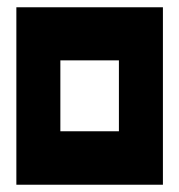

<svg xmlns="http://www.w3.org/2000/svg" viewBox="-20 -752 493 528"><path d="M25 -732H146H307H428V-586V-391V-244H307H146H25ZM146 -586V-391H307V-586Z"/></svg>

Font: PatchSans
Style: PatchSans
Weight: 400
Version: Version 1.0